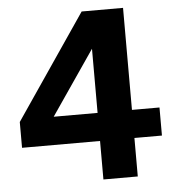

<svg xmlns="http://www.w3.org/2000/svg" viewBox="-52 -769 749 818"><g transform="rotate(-5 322.5 -360.5)"><path d="M357.3 0V-616.4H396.6L169.6 -284.7H622V-164.6H23.7V-275L327.3 -721H504.3V0Z"/></g></svg>

Font: Mona Sans ExtraLight
Style: Regular
Weight: 200
Designer: Deni Anggara
Foundry: GitHub
Version: Version 2.000